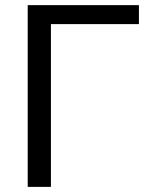

<svg xmlns="http://www.w3.org/2000/svg" viewBox="-20 -731 640 751"><path d="M523.4 -636.7H179.2V0H88.4V-710.9H523.4Z"/></svg>

Font: Roboto Mono
Style: Regular
Weight: 400
Designer: Google
Version: Version 2.000985; 2015; ttfautohint (v1.3)